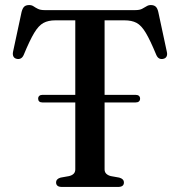

<svg xmlns="http://www.w3.org/2000/svg" viewBox="-20 -740 712 760"><path d="M131 -349.5Q131 -356.5 135.5 -360.5Q140 -364.5 147.5 -364.5H517Q525.5 -364.5 530 -360.5Q534.5 -356.5 534.5 -349.5Q534.5 -342.5 530 -338.5Q525.5 -334.5 517 -334.5H147.5Q139.5 -334.5 135.2 -338.5Q131 -342.5 131 -349.5ZM156 -700H516Q532.5 -700 542.2 -705Q552 -710 559.8 -715Q567.5 -720 577 -720Q589 -720 596 -714Q603 -708 606.5 -693L640.5 -534.5Q643 -523.5 639.2 -516.2Q635.5 -509 626 -507Q617 -505 610 -508.8Q603 -512.5 598.5 -523Q574.5 -581 557 -610.2Q539.5 -639.5 520.5 -649.5Q501.5 -659.5 473 -659.5H394V-69.5Q394 -59 400.5 -52.5Q407 -46 418.5 -43L452 -37Q470.5 -32 470.5 -17.5Q470.5 0 447 0H225.5Q213 0 207.5 -4.8Q202 -9.5 202 -17.5Q202 -32 220 -37L253.5 -43Q265.5 -46 271.8 -52.5Q278 -59 278 -69.5V-659.5H199Q171 -659.5 152 -649.2Q133 -639 115.5 -610Q98 -581 74 -523Q69.5 -512.5 62.2 -508.8Q55 -505 46.5 -507Q37 -509 33.2 -516.2Q29.5 -523.5 31.5 -534.5L65.5 -693Q69.5 -708 76.2 -714Q83 -720 95.5 -720Q105.5 -720 112.8 -715Q120 -710 130 -705Q140 -700 156 -700Z"/></svg>

Font: Fraunces 20pt
Style: Regular
Weight: 400
Version: Version 1.000;[b76b70a41]